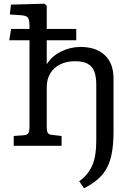

<svg xmlns="http://www.w3.org/2000/svg" viewBox="-20 -786 722 1035"><path d="M433 229 407 191Q432 173 449.5 151.5Q467 130 478 104Q489 78 494 45.5Q499 13 499 -28V-328Q499 -371 489 -399Q479 -427 454 -441.5Q429 -456 385 -456Q339 -456 304.5 -439Q270 -422 251 -390.5Q232 -359 232 -317V-102Q232 -79 237.5 -70Q243 -61 259 -59L312 -53V0H54V-53L109 -57Q128 -59 133.5 -69Q139 -79 139 -104V-569H30L40 -630H139V-644Q139 -678 131 -690Q123 -702 92 -704L33 -708L39 -761L220 -766L232 -755V-630H391V-569H232V-441H233Q259 -483 309 -508Q359 -533 414 -533Q497 -533 544.5 -489Q592 -445 592 -362V-78Q592 -15 584 32.5Q576 80 558 115.5Q540 151 509 178.5Q478 206 433 229Z"/></svg>

Font: Literata Variable Black
Style: Regular
Weight: 900
Designer: Latin by Veronika Burian and Jose Scaglione. Greek by Irene Vlachou. Cyrillic by Vera Evstafieva.
Foundry: TypeTogether
Version: Version 3.021